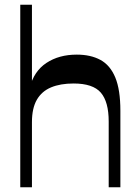

<svg xmlns="http://www.w3.org/2000/svg" viewBox="-20 -792 590 812"><path d="M439.7 0V-278Q439.7 -361.4 406.4 -400.2Q373.1 -438.9 291.1 -438.9Q235.4 -438.9 196 -422.5Q156.6 -406.1 135.8 -370.1Q115.1 -334.1 115.1 -275.6V0H65.7V-772H115.1V-405.3L105.2 -419.4Q123.1 -490.8 176.4 -525.9Q229.6 -561 304.6 -561Q363.7 -561 404.8 -538.6Q446 -516.3 467.6 -464.3Q489.1 -412.3 489.1 -323.4V0Z"/></svg>

Font: Savate ExtraLight
Style: Regular
Weight: 200
Designer: Max Esnée
Foundry: Plomb Type
Version: Version 2.000